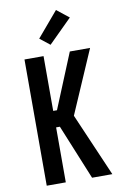

<svg xmlns="http://www.w3.org/2000/svg" viewBox="-105 -1042 709 1101"><g transform="rotate(-10 250.0 -491.5)"><path d="M75 0V-735H186V-416H208L339 -735H457L298 -368L457 0H339L208 -320H186V0ZM237 -792 179 -838 302 -983 373 -927Z"/></g></svg>

Font: Iosevka SS18
Style: Bold
Weight: 700
Monospace: yes
Designer: Belleve Invis
Foundry: Belleve Invis
Version: Version 25.1.1; ttfautohint (v1.8.4)